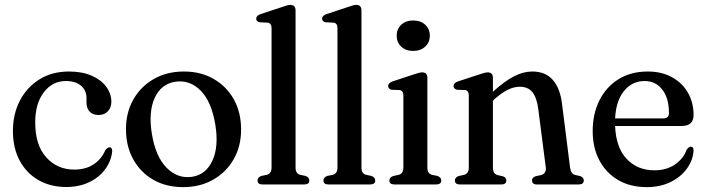

<svg xmlns="http://www.w3.org/2000/svg" viewBox="-20 -757 2898 788"><path d="M437 -339.5Q437 -315.5 422.5 -300.2Q408 -285 384.5 -285Q360.5 -285 347.8 -299Q335 -313 335 -336.5V-354.5Q335 -386 312.5 -405.2Q290 -424.5 250.5 -424.5Q195 -424.5 159.8 -378.2Q124.5 -332 124.5 -255Q124.5 -161 170 -111Q215.5 -61 284.5 -61Q332.5 -61 365 -83Q397.5 -105 412 -140.5Q421.5 -152.5 429.5 -152.5Q441 -152 440.5 -135.5Q436 -95 411.2 -61.8Q386.5 -28.5 345.5 -9Q304.5 10.5 252 10.5Q187.5 10.5 138 -17.8Q88.5 -46 60.8 -97.8Q33 -149.5 33 -219.5Q33 -288.5 61.5 -343.8Q90 -399 141.8 -431.2Q193.5 -463.5 263 -463.5Q317 -463.5 356 -446.5Q395 -429.5 416 -401Q437 -372.5 437 -339.5Z M735 -463.5Q804 -463.5 857 -433Q910 -402.5 939.8 -349Q969.5 -295.5 969.5 -225.5Q969.5 -157 939.2 -103.8Q909 -50.5 855.2 -19.8Q801.5 11 731.5 11Q662 11 609.2 -19.2Q556.5 -49.5 526.8 -103.2Q497 -157 497 -227Q497 -295 527.2 -348.5Q557.5 -402 611.2 -432.8Q665 -463.5 735 -463.5ZM769 -31.5Q825.5 -40.5 852 -98.2Q878.5 -156 863.5 -246.5Q848 -340.5 803.2 -385.5Q758.5 -430.5 699 -421.5Q641 -412.5 614.8 -354.8Q588.5 -297 603.5 -206.5Q619 -113 664.5 -67.8Q710 -22.5 769 -31.5Z M1193 -714V-69Q1193 -44.5 1212 -39.5L1234 -35Q1249.5 -29 1249.5 -16.5Q1249.5 0 1229 0H1057Q1037 0 1037 -16.5Q1037 -29 1052.5 -35L1075.5 -39.5Q1094.5 -45 1094.5 -69V-641.5Q1094.5 -661.5 1079 -664L1046 -665.5Q1031.5 -668.5 1031.5 -680.5Q1031.5 -693 1050.5 -699.5L1135.5 -727.5Q1161 -737 1171.5 -737Q1193 -737 1193 -714Z M1463.5 -714V-69Q1463.5 -44.5 1482.5 -39.5L1504.5 -35Q1520 -29 1520 -16.5Q1520 0 1499.5 0H1327.5Q1307.5 0 1307.5 -16.5Q1307.5 -29 1323 -35L1346 -39.5Q1365 -45 1365 -69V-641.5Q1365 -661.5 1349.5 -664L1316.5 -665.5Q1302 -668.5 1302 -680.5Q1302 -693 1321 -699.5L1406 -727.5Q1431.5 -737 1442 -737Q1463.5 -737 1463.5 -714Z M1675.5 -548Q1645.5 -548 1626.8 -565.5Q1608 -583 1608 -610.5Q1608 -638 1626.8 -655.5Q1645.5 -673 1675.5 -673Q1706.5 -673 1725.2 -655.5Q1744 -638 1744 -610.5Q1744 -583 1725 -565.5Q1706 -548 1675.5 -548ZM1734 -437.5V-69Q1734 -45 1753 -39.5L1775 -35Q1791 -29 1791 -16.5Q1791 0 1770 0H1598.5Q1578 0 1578 -16.5Q1578 -28.5 1593.5 -34.5L1616.5 -39.5Q1635.5 -45 1635.5 -69V-365Q1635.5 -385 1620 -387.5L1587.5 -388.5Q1573 -392 1573 -404Q1573 -416.5 1591.5 -423L1676.5 -451Q1702 -460 1712.5 -460Q1734 -460 1734 -437.5Z M2003 -437.5V-380.5Q2051 -424 2089.5 -443.8Q2128 -463.5 2164.5 -463.5Q2219 -463.5 2249 -428.8Q2279 -394 2286.5 -332L2319.5 -70.5Q2322.5 -44 2340 -39L2361 -34.5Q2376 -28.5 2376 -16.5Q2376 0 2355.5 0H2183Q2163.5 0 2163.5 -17Q2163.5 -28 2177.5 -33.5L2200.5 -38.5Q2223 -44.5 2220 -70L2189 -310.5Q2183 -356.5 2165 -378.8Q2147 -401 2113 -401Q2089.5 -401 2064.5 -388.8Q2039.5 -376.5 2009.5 -350L2003 -343.5V-69Q2003 -44 2021.5 -38.5L2044 -33.5Q2058 -28.5 2058 -17Q2058 0 2038 0H1867Q1847 0 1847 -16.5Q1847 -28.5 1862 -34.5L1885 -39.5Q1904 -45 1904 -69V-365Q1904 -385 1889 -387.5L1856 -388.5Q1841.5 -392 1841.5 -404Q1841.5 -416.5 1860 -423L1945.5 -451Q1971 -460 1981.5 -460Q2003 -460 2003 -437.5Z M2826.5 -285Q2826.5 -240 2778 -240H2504.5Q2508 -151 2552.2 -104.5Q2596.5 -58 2666 -58Q2715.5 -58 2750.2 -82Q2785 -106 2798 -142.5Q2807 -155 2815 -155Q2827 -154.5 2826.5 -138Q2823.5 -98 2798.5 -64Q2773.5 -30 2731.2 -9.5Q2689 11 2634.5 11Q2567 11 2517.2 -18Q2467.5 -47 2440 -98.8Q2412.5 -150.5 2412.5 -219.5Q2412.5 -289.5 2440 -344.8Q2467.5 -400 2518.2 -431.8Q2569 -463.5 2639 -463.5Q2695 -463.5 2737.2 -440.5Q2779.5 -417.5 2803 -377.2Q2826.5 -337 2826.5 -285ZM2626 -424.5Q2574.5 -424.5 2541.2 -383.8Q2508 -343 2504.5 -271H2702Q2725.5 -271 2725.5 -293Q2725.5 -354.5 2698 -389.5Q2670.5 -424.5 2626 -424.5Z"/></svg>

Font: Fraunces 72pt S050
Style: Regular
Weight: 400
Version: Version 1.000; ttfautohint (v1.8.3)